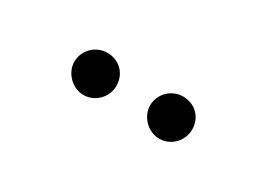

<svg xmlns="http://www.w3.org/2000/svg" viewBox="-16 -917 623 449"><g transform="rotate(30 295.5 -693.0)"><path d="M193.2 -636.4C225.9 -636.4 250 -663.4 250 -693.2C250 -725.9 225.9 -750 193.2 -750C163.4 -750 136.4 -725.9 136.4 -693.2C136.4 -663.4 163.4 -636.4 193.2 -636.4ZM340.9 -693.2C340.9 -663.4 367.9 -636.4 397.7 -636.4C430.4 -636.4 454.5 -663.4 454.5 -693.2C454.5 -725.9 430.4 -750 397.7 -750C367.9 -750 340.9 -725.9 340.9 -693.2Z"/></g></svg>

Font: Margiela Sans
Style: Regular
Weight: 400
Designer: Stefan Endress, Andreas Faust
Version: Version 1.100;FEAKit 1.0